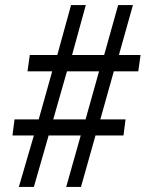

<svg xmlns="http://www.w3.org/2000/svg" viewBox="-20 -734 572 754"><path d="M54 0 113 -202H29L37 -265H132L185 -454H88L97 -518H205L259 -714H317L263 -518H389L444 -714H502L447 -518H532L523 -454H427L374 -265H473L465 -202H355L298 0H240L297 -202H171L113 0ZM189 -265H316L369 -454H243Z"/></svg>

Font: Noto Serif SemiCondensed Semi
Style: Italic
Weight: 600
Width: 4
Italic angle: -12°
Designer: Monotype Design Team
Foundry: Monotype Imaging Inc.
Version: Version 1.901